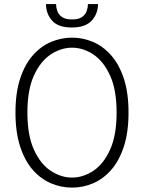

<svg xmlns="http://www.w3.org/2000/svg" viewBox="-20 -886 690 918"><path d="M324.5 11Q272.5 11 224 -9.5Q175.5 -30 137.2 -73.2Q99 -116.5 76.5 -184.8Q54 -253 54 -348Q54 -443 76.5 -510.8Q99 -578.5 137.2 -621.8Q175.5 -665 224 -685.5Q272.5 -706 324.5 -706Q376.5 -706 424.8 -685.5Q473 -665 511.2 -621.8Q549.5 -578.5 572 -510.8Q594.5 -443 594.5 -348Q594.5 -253 572 -184.8Q549.5 -116.5 511.2 -73.2Q473 -30 424.8 -9.5Q376.5 11 324.5 11ZM324.5 -37Q377 -37 425.8 -69Q474.5 -101 506 -169.8Q537.5 -238.5 537.5 -348Q537.5 -457 506 -525.5Q474.5 -594 425.8 -626Q377 -658 324.5 -658Q272 -658 223 -626Q174 -594 142.5 -525.5Q111 -457 111 -348Q111 -238.5 142.5 -169.8Q174 -101 223 -69Q272 -37 324.5 -37ZM323.5 -754.5Q258.5 -754.5 229.2 -787.2Q200 -820 200 -866.5H248Q248 -851 253.8 -834Q259.5 -817 276 -805Q292.5 -793 324.5 -793Q356.5 -793 372.8 -805Q389 -817 394.8 -834Q400.5 -851 400.5 -866.5H448.5Q448.5 -820 418.2 -787.2Q388 -754.5 323.5 -754.5Z"/></svg>

Font: Trispace ExtraLight
Style: Regular
Weight: 200
Designer: Tyler Finck
Foundry: Etcetera Type Company
Version: Version 1.210; ttfautohint (v1.8.3)